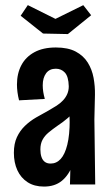

<svg xmlns="http://www.w3.org/2000/svg" viewBox="-20 -707 428 736"><path d="M248.2 0 250.6 -96.2 243.6 -376.2Q242.6 -413.6 228.8 -428.6Q215 -443.6 194 -443.6Q169.6 -443.6 156.7 -426.1Q143.8 -408.6 143.8 -380Q143.8 -367.6 145.8 -354.7Q147.8 -341.8 151.8 -327.8L53 -322.4Q49 -338.2 47 -353.6Q45 -369 45 -382.8Q45 -425.2 61.9 -457.1Q78.8 -489 112.1 -507Q145.4 -525 194.2 -525Q241 -525 270.5 -509.2Q300 -493.4 316.4 -467.1Q332.8 -440.8 338.7 -408.6Q344.6 -376.4 344 -344L341.8 -249.2L345 0ZM148.6 8.2Q111.4 8.2 85.6 -8.6Q59.8 -25.4 46.5 -54.5Q33.2 -83.6 33.2 -121.2Q33.2 -156.2 44.8 -181.1Q56.4 -206 75.5 -224.4Q94.6 -242.8 118.1 -256.5Q141.6 -270.2 165.2 -282.8Q182.2 -292.4 196.7 -301.7Q211.2 -311 221.7 -322.3Q232.2 -333.6 237.9 -346.9Q243.6 -360.2 243.6 -376.2L291 -352.4Q288 -318.6 273.6 -294.8Q259.2 -271 239.7 -254.4Q220.2 -237.8 200 -224.6Q181.6 -211.8 166.5 -199.3Q151.4 -186.8 143.1 -171.3Q134.8 -155.8 134.8 -134.4Q134.8 -117.8 138.9 -105.5Q143 -93.2 151.7 -86.6Q160.4 -80 174 -80Q196.4 -80 212.6 -97.6Q228.8 -115.2 238 -152.4Q247.2 -189.6 247.2 -246.2L287 -300.2Q287 -230.8 280.8 -174.2Q274.6 -117.6 259.2 -76.6Q243.8 -35.6 216.9 -13.7Q190 8.2 148.6 8.2ZM240.2 -576.4 145 -578.4 59.2 -646.6 86.6 -687.4 192.6 -634.6 299.2 -687.2 329.4 -648.6Z"/></svg>

Font: Truculenta
Style: Regular
Weight: 400
Designer: Ivan Castro, Eva Sanz & Omnibus-Type Team
Foundry: Omnibus-Type
Version: Version 1.002